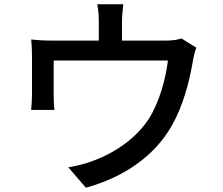

<svg xmlns="http://www.w3.org/2000/svg" viewBox="-20 -828 1040 894"><path d="M554 -808H433C439 -772 440 -750 440 -725V-639H222C185 -639 156 -641 125 -644C128 -621 129 -585 129 -563V-388C129 -366 127 -337 125 -316H234C231 -333 230 -362 230 -382V-546H762C751 -459 722 -350 670 -270C589 -150 440 -71 298 -49L380 46C560 -3 704 -106 781 -245C834 -338 862 -451 877 -538C880 -557 887 -589 894 -606L825 -649C810 -644 790 -639 750 -639H548V-725C548 -750 550 -772 554 -808Z"/></svg>

Font: DAIFUKU Sans JP Medium
Style: Regular
Weight: 500
Designer: Original font ‘Source Han Sans JP’ : Ryoko NISHIZUKA  (kana, bopomofo & ideographs); Paul D. Hunt (Latin, Greek & Cyrill
Foundry: Daifuku
Version: Version 1.000